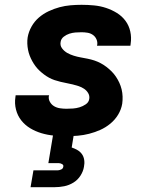

<svg xmlns="http://www.w3.org/2000/svg" viewBox="-20 -558 640 798"><path d="M256 8Q230 8 203.5 5.5Q177 3 152 -4.5Q127 -12 105.5 -25Q84 -38 68.5 -57.5Q53 -77 46.5 -102.5Q40 -128 44 -154Q44 -156 44.5 -158Q45 -160 45 -162H184Q184 -161 184 -160.5Q184 -160 183 -159Q181 -146 187.5 -134.5Q194 -123 205 -116.5Q216 -110 229.5 -108Q243 -106 256 -106Q270 -106 283.5 -107Q297 -108 310.5 -112Q324 -116 336.5 -124.5Q349 -133 351 -147Q351 -147 351 -147Q351 -147 351 -147Q353 -160 346.5 -171Q340 -182 329.5 -189Q319 -196 307 -200Q295 -204 282.5 -207Q270 -210 257 -212.5Q244 -215 231.5 -218Q219 -221 207 -225Q195 -229 184 -235Q173 -241 163 -248.5Q153 -256 144 -264.5Q135 -273 127.5 -283Q120 -293 114 -304Q108 -315 103.5 -326.5Q99 -338 96.5 -351Q94 -364 93.5 -377Q93 -390 95 -403Q99 -426 111 -447.5Q123 -469 141.5 -485Q160 -501 182.5 -511.5Q205 -522 227.5 -528Q250 -534 273 -536Q296 -538 319 -538Q345 -538 371 -535.5Q397 -533 421 -525Q445 -517 466 -504Q487 -491 501.5 -471.5Q516 -452 521.5 -427Q527 -402 523 -376Q523 -374 522.5 -372Q522 -370 522 -368H383Q383 -369 383.5 -369.5Q384 -370 384 -371Q386 -383 381 -394.5Q376 -406 366 -413Q356 -420 343.5 -422Q331 -424 319 -424Q306 -424 293.5 -423Q281 -422 268.5 -418Q256 -414 245 -405.5Q234 -397 232 -384Q229 -369 238 -357Q247 -345 259.5 -338Q272 -331 286.5 -326.5Q301 -322 315 -319.5Q329 -317 344 -314Q359 -311 372.5 -306.5Q386 -302 399 -295Q412 -288 423 -279.5Q434 -271 444 -261Q454 -251 462 -239Q470 -227 476 -214Q482 -201 485.5 -186.5Q489 -172 489.5 -157Q490 -142 488 -127Q484 -103 471 -81.5Q458 -60 438.5 -44Q419 -28 396.5 -18Q374 -8 350.5 -2Q327 4 303.5 6Q280 8 256 8ZM107 220 119 150H219Q226 150 234 146.5Q242 143 243 135Q245 128 238 124Q231 120 224 120H181L201 0H287L278 55Q290 59 301.5 65.5Q313 72 320.5 82.5Q328 93 330 107Q332 121 329 135Q326 154 314.5 172Q303 190 285 201Q267 212 247 216Q227 220 207 220Z"/></svg>

Font: Iosevka Curly HvExObl
Style: Regular
Weight: 900
Width: 7
Italic angle: -9°
Monospace: yes
Designer: Belleve Invis
Foundry: Belleve Invis
Version: Version 11.1.0; ttfautohint (v1.8.3)